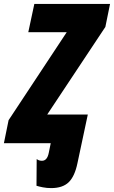

<svg xmlns="http://www.w3.org/2000/svg" viewBox="-58 -734 584 984"><path d="M204 230Q263 230 294 200Q325 170 339 102L392 -147H184L482 -596L506 -714H118L87 -569H284L-14 -118L-38 0H202L192 49Q184 90 157 90Q141 90 130 81L129 218Q141 222 161.5 226Q182 230 204 230Z"/></svg>

Font: Noto Sans Display Condensed Black
Style: Italic
Weight: 900
Width: 3
Italic angle: -192°
Designer: Monotype Design Team
Foundry: Monotype Imaging Inc.
Version: Version 1.900